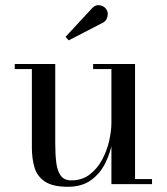

<svg xmlns="http://www.w3.org/2000/svg" viewBox="-20 -705 638 735"><path d="M240 10Q182 10 152.2 -9.8Q122.5 -29.5 112.2 -63.5Q102 -97.5 102 -141V-440.5H36.5V-460H191.5V-155.5Q191.5 -113.5 195.5 -81.8Q199.5 -50 212.8 -32.2Q226 -14.5 253 -14.5Q293.5 -14.5 322.8 -36.5Q352 -58.5 370.5 -92.8Q389 -127 397.8 -165.2Q406.5 -203.5 406.5 -235.5L418 -238Q418 -205 410.2 -162.5Q402.5 -120 383.2 -80.8Q364 -41.5 329 -15.8Q294 10 240 10ZM406.5 0V-440.5H336.5V-460H497V-19.5H562V0ZM243 -550.5 231 -564 332 -673Q342 -684 353 -685Q364 -686 373.8 -681Q383.5 -676 388 -667.5Q393 -659.5 392.5 -649.5Q392 -639.5 387.5 -631.2Q383 -623 374.5 -618.5Z"/></svg>

Font: Bodoni Moda SC
Style: Regular
Weight: 400
Designer: Owen Earl
Foundry: indestructible type
Version: Version 2.005